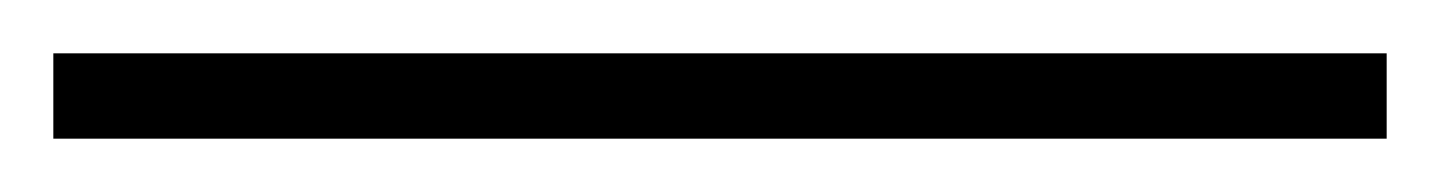

<svg xmlns="http://www.w3.org/2000/svg" viewBox="-20 63 540 72"><path d="M0 83V115H500V83Z"/></svg>

Font: Noto Serif Sinhala ExtraLight
Style: Regular
Weight: 200
Designer: Jelle Bosma - Monotype Design Team
Foundry: Monotype Imaging Inc.
Version: Version 2.007